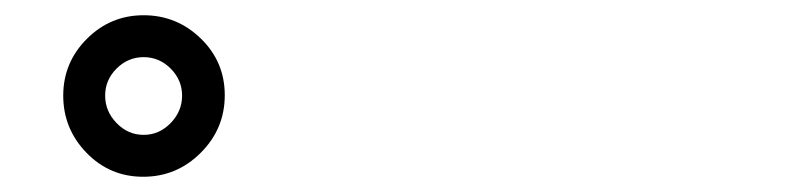

<svg xmlns="http://www.w3.org/2000/svg" viewBox="-20 -831 1040 252"><path d="M168.5 -811Q212 -811 243.5 -780.5Q275 -750 275 -706Q275 -662 243.5 -630.5Q212 -599 168 -599Q124 -599 93.5 -630.5Q63 -662 63 -705.5Q63 -749 94 -780Q125 -811 168.5 -811ZM118 -705.5Q118 -685 133 -669.5Q148 -654 168.5 -654Q189 -654 204 -669.5Q219 -685 219 -705.5Q219 -726 204 -741Q189 -756 168.5 -756Q148 -756 133 -741Q118 -726 118 -705.5Z"/></svg>

Font: Moon Stars Kai
Style: Bold
Weight: 700
Designer: GuiWonder
Version: Version 1.101